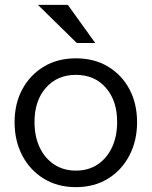

<svg xmlns="http://www.w3.org/2000/svg" viewBox="-20 -760 624 790"><path d="M292 10Q217 10 160 -25Q103 -60 71.5 -120.5Q40 -181 40 -257Q40 -334 72 -393Q104 -452 160.5 -486Q217 -520 292 -520Q368 -520 424.5 -486Q481 -452 512.5 -393Q544 -334 544 -257Q544 -181 512.5 -120.5Q481 -60 424.5 -25Q368 10 292 10ZM292 -58Q344 -58 382 -83.5Q420 -109 441 -154Q462 -199 462 -258Q462 -346 415.5 -399Q369 -452 292 -452Q216 -452 169 -399Q122 -346 122 -258Q122 -199 143 -154Q164 -109 202.5 -83.5Q241 -58 292 -58ZM296 -583 136 -740H259L372 -583Z"/></svg>

Font: Instrument Sans
Style: Regular
Weight: 400
Designer: Rodrigo Fuenzalida
Foundry: fragTYPE
Version: Version 1.000;gftools[0.9.28]